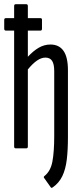

<svg xmlns="http://www.w3.org/2000/svg" viewBox="-21 -703 381 910"><path d="M229 185Q222 190 219 184L190 143Q183 136 190 131Q219 108 227.5 62Q236 16 236 -58V-366Q236 -399 226 -414.5Q216 -430 194 -430Q175 -430 154.5 -416Q134 -402 111 -374V-9Q111 0 104 0H53Q46 0 46 -9V-558H7Q-1 -558 -1 -567V-609Q-1 -617 7 -617H46V-674Q46 -683 53 -683H104Q111 -683 111 -674V-617H171Q178 -617 178 -609V-567Q178 -558 171 -558H111V-434Q137 -462 163 -477Q189 -492 218 -492Q259 -492 280 -462Q301 -432 301 -370V-52Q301 8 295.5 53.5Q290 99 274.5 131.5Q259 164 229 185Z"/></svg>

Font: Sofia Sans Extra Condensed
Style: Regular
Weight: 400
Designer: Botio Nikoltchev, Ani Petrova
Foundry: lettersoup
Version: Version 4.101